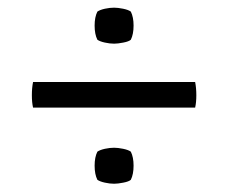

<svg xmlns="http://www.w3.org/2000/svg" viewBox="-20 -552 580 488"><path d="M220.5 -487Q220.5 -508.5 227.5 -522.5Q234 -527 246.5 -529.8Q259 -532.5 270 -532.5Q279.5 -532.5 293 -529.8Q306.5 -527 312.5 -522.5Q319.5 -508.5 319.5 -487Q319.5 -465 312.5 -451Q307.5 -446.5 293.5 -443.8Q279.5 -441 270 -441Q259 -441 246.5 -443.8Q234 -446.5 227.5 -451Q220.5 -465 220.5 -487ZM64 -278.5Q61 -291.5 61 -310Q61 -328.5 64 -343.5H476Q479 -328.5 479 -310Q479 -291.5 476 -278.5ZM220.5 -131Q220.5 -152.5 227.5 -166.5Q234 -171 246.5 -173.8Q259 -176.5 270 -176.5Q279.5 -176.5 293 -173.8Q306.5 -171 312.5 -166.5Q319.5 -152.5 319.5 -131Q319.5 -109 312.5 -95Q307.5 -90.5 293.5 -87.8Q279.5 -85 270 -85Q259 -85 246.5 -87.8Q234 -90.5 227.5 -95Q220.5 -109 220.5 -131Z"/></svg>

Font: Signika Negative SC Light
Style: Regular
Weight: 300
Designer: Anna Giedryś
Foundry: Anna Giedryś
Version: Version 2.000; ttfautohint (v1.8.3) -l 8 -r 50 -G 200 -x 9 -